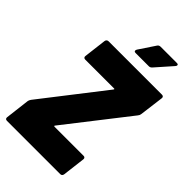

<svg xmlns="http://www.w3.org/2000/svg" viewBox="-263 -965 1049 1049"><g transform="rotate(45 262.0 -440.0)"><path d="M0 -15 17 -156Q18 -164 25 -174L304 -533Q308 -539 302 -539H79Q72 -539 68.5 -543Q65 -547 66 -554L82 -685Q83 -692 87.5 -696Q92 -700 99 -700H511Q518 -700 521.5 -696Q525 -692 524 -685L506 -545Q505 -535 498 -527L217 -167Q215 -165 216 -163Q217 -161 220 -161H445Q451 -161 454.5 -157Q458 -153 457 -146L441 -15Q440 -8 436 -4Q432 0 425 0H13Q6 0 2.5 -4Q-1 -8 0 -15ZM237 -767Q237 -771 240 -777L302 -870Q308 -880 321 -880H446Q457 -880 457 -873Q457 -867 452 -862L369 -768Q361 -759 351 -759H249Q237 -759 237 -767Z"/></g></svg>

Font: Barlow Semi Condensed Black
Style: Italic
Weight: 900
Width: 4
Italic angle: -7°
Designer: Jeremy Tribby
Foundry: Tribby Type
Version: Version 1.408